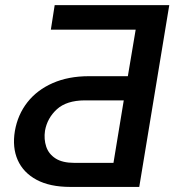

<svg xmlns="http://www.w3.org/2000/svg" viewBox="-20 -736 686 756"><path d="M528.3 0H256.8Q176.3 0 124 -28.1Q71.8 -56.2 49.8 -105.7Q27.8 -155.3 38.6 -220.2Q49.8 -284.7 87.9 -333.3Q126 -381.8 187.7 -408.9Q249.5 -436 330.1 -436H483.4L514.2 -619.1H180.2L195.3 -715.8H646.5ZM426.8 -94.7 467.3 -340.8H313.5Q241.7 -340.3 203.9 -305.7Q166 -271 157.2 -221.2Q152.3 -188 161.9 -158.9Q171.4 -129.9 198.5 -112.3Q225.6 -94.7 272.9 -94.7Z"/></svg>

Font: Inter 28pt Medium
Style: Italic
Weight: 500
Italic angle: -9.3988°
Designer: Rasmus Andersson
Foundry: rsms
Version: Version 4.001;git-66647c0bb